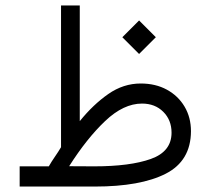

<svg xmlns="http://www.w3.org/2000/svg" viewBox="-20 -685 773 705"><path d="M490.7 -609.9 552.2 -548.3 490.7 -486.8 429.2 -548.3ZM159.2 -74.2Q168.9 -91.3 181.6 -109.6Q194.3 -127.9 204.1 -144.5V-665H272.9V-240.2Q322.3 -301.3 377.7 -339.8Q433.1 -378.4 496.6 -378.4Q551.3 -378.4 592.8 -355.7Q634.3 -333 657.7 -293.5Q681.2 -253.9 681.2 -203.1Q680.7 -94.2 588.4 -47.1Q496.1 0 328.1 0H52.2V-74.2ZM501.5 -304.7Q433.6 -304.7 366.2 -240.7Q298.8 -176.8 233.9 -74.7L326.2 -74.2Q457.5 -74.2 533.7 -101.3Q609.9 -128.4 609.9 -197.8Q609.9 -244.1 579.6 -274.4Q549.3 -304.7 501.5 -304.7Z"/></svg>

Font: Vazirmatn UI Light
Style: Regular
Weight: 300
Designer: Saber Rastikerdar
Foundry: Saber Rastikerdar
Version: Version 33.003